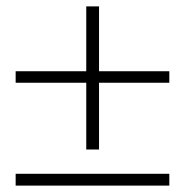

<svg xmlns="http://www.w3.org/2000/svg" viewBox="-20 -581 580 601"><path d="M250 -113V-322H29V-358H250V-561H290V-358H510V-322H290V-113ZM29 0V-37H510V0Z"/></svg>

Font: DeepMind Serif Text
Style: Regular
Weight: 400
Designer: Frank Grießhammer / Modifications: Colophon Foundry
Foundry: Colophon Foundry
Version: Version 5.003; ttfautohint (v1.8.2)